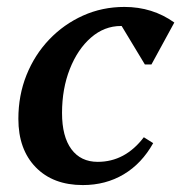

<svg xmlns="http://www.w3.org/2000/svg" viewBox="-20 -521 524 554"><path d="M219 13Q133 13 83 -38.5Q33 -90 33 -178Q33 -246 56.5 -304.5Q80 -363 122 -407Q164 -451 219.5 -476Q275 -501 339 -501Q420 -501 483 -456L417 -335H398L331 -446H329Q281 -446 242.5 -412.5Q204 -379 181.5 -322Q159 -265 159 -195Q159 -127 186 -90.5Q213 -54 262 -54Q341 -54 395 -125L422 -108Q389 -49 337 -18Q285 13 219 13Z"/></svg>

Font: Platypi Medium
Style: Italic
Weight: 500
Italic angle: -13°
Designer: David Sargent
Foundry: Bolt Cutter Type
Version: Version 1.200; ttfautohint (v1.8.4.7-5d5b)